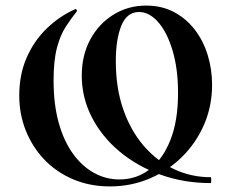

<svg xmlns="http://www.w3.org/2000/svg" viewBox="-20 -656 829 688"><path d="M374 12Q302 12 242 -13.5Q182 -39 139 -84Q96 -129 72.5 -188Q49 -247 49 -313Q49 -389 75.5 -449.5Q102 -510 147.5 -554Q193 -598 249 -623Q251 -625 254 -621.5Q257 -618 255 -615Q235 -590 215.5 -560Q196 -530 184 -484.5Q172 -439 172 -367Q172 -283 190 -217.5Q208 -152 240.5 -106.5Q273 -61 316 -37Q359 -13 408 -13Q469 -13 516 -49Q563 -85 590.5 -154Q618 -223 618 -323Q618 -409 598.5 -474.5Q579 -540 547 -576.5Q515 -613 478 -613Q435 -613 415 -564.5Q395 -516 395 -437Q395 -341 421.5 -264.5Q448 -188 495 -133.5Q542 -79 603.5 -50Q665 -21 735 -21Q737 -21 737 -10.5Q737 0 735 0Q639 0 555.5 -30Q472 -60 408.5 -113Q345 -166 309 -236Q273 -306 273 -385Q273 -458 303.5 -514.5Q334 -571 386.5 -603.5Q439 -636 504 -636Q560 -636 604 -612.5Q648 -589 678.5 -549Q709 -509 724.5 -458Q740 -407 740 -352Q740 -276 711.5 -210Q683 -144 632.5 -94Q582 -44 515.5 -16Q449 12 374 12Z"/></svg>

Font: Cormorant Infant Light
Style: Regular
Weight: 300
Designer: Christian Thalmann (Catharsis Fonts)
Foundry: Catharsis Fonts
Version: Version 4.001